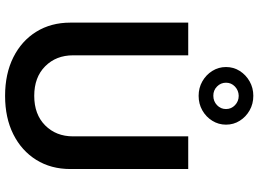

<svg xmlns="http://www.w3.org/2000/svg" viewBox="-154 -876 1041 774"><g transform="rotate(90 367.0 -489.5)"><path d="M530.2 -727.3H661.9V-252.1Q661.9 -174 625 -114.7Q588.1 -55.4 521.8 -22.2Q455.6 11 366.8 11Q278.1 11 211.6 -22.2Q145.2 -55.4 108.5 -114.7Q71.7 -174 71.7 -252.1V-727.3H203.5V-263.1Q203.5 -194.6 247.7 -150.6Q291.9 -106.5 366.8 -106.5Q441.8 -106.5 486 -150.6Q530.2 -194.6 530.2 -263.1ZM366.8 -769.2Q334.9 -769.2 308.6 -784.1Q282.3 -799 266.5 -824.2Q250.7 -849.4 250.7 -879.6Q250.7 -910.2 266.5 -935Q282.3 -959.9 308.6 -974.8Q334.9 -989.7 366.8 -989.7Q399.1 -989.7 425.4 -974.8Q451.7 -959.9 467.3 -935Q483 -910.2 483 -879.6Q483 -849.4 467.3 -824.2Q451.7 -799 425.4 -784.1Q399.1 -769.2 366.8 -769.2ZM366.8 -828.5Q388.8 -828.5 404.5 -843.4Q420.1 -858.3 420.1 -879.6Q420.1 -900.9 404.5 -915.8Q388.8 -930.8 366.8 -930.8Q345.2 -930.4 329.5 -915.7Q313.9 -900.9 313.9 -879.6Q313.9 -858.3 329.4 -843.2Q344.8 -828.1 366.8 -828.5Z"/></g></svg>

Font: Inter Zeller Semi Bold
Style: Regular
Weight: 600
Designer: Rasmus Andersson; Joe Bland
Foundry: zeller
Version: Version 3.015;git-dec3a8cb1